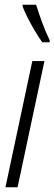

<svg xmlns="http://www.w3.org/2000/svg" viewBox="-20 -788 229 808"><path d="M3 0 116 -531H167L54 0ZM158 -610Q145 -628 129 -654.5Q113 -681 98.5 -709Q84 -737 75 -761V-768H132Q144 -730 157.5 -693Q171 -656 189 -619V-610Z"/></svg>

Font: Noto Sans ExtraCondensed Light
Style: Italic
Weight: 300
Width: 2
Italic angle: -12°
Designer: Monotype Design Team
Foundry: Monotype Imaging Inc.
Version: Version 2.013; ttfautohint (v1.8.4.7-5d5b)